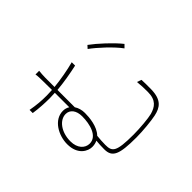

<svg xmlns="http://www.w3.org/2000/svg" viewBox="-166 -1041 1333 1333"><g transform="rotate(-45 500.0 -374.5)"><path d="M709 -667 690 -646C743 -608 831 -527 874 -468L896 -490C850 -548 764 -627 709 -667ZM236 -171C191 -171 152 -209 152 -277C152 -369 204 -435 263 -435C305 -435 333 -399 333 -342C333 -265 309 -171 236 -171ZM363 -345C363 -375 355 -402 341 -423V-593C410 -599 483 -612 547 -626V-659C483 -642 410 -629 341 -622V-713C341 -726 343 -763 345 -777H309C312 -763 313 -729 313 -713L314 -620L261 -618C208 -618 169 -621 106 -632V-601C157 -593 217 -590 262 -590L314 -592V-450C300 -459 283 -464 265 -464C176 -464 122 -365 122 -279C122 -174 192 -142 232 -142C252 -142 268 -146 283 -153C280 -126 279 -100 279 -72C279 7 327 28 495 28C559 28 650 19 692 10C758 -4 801 -34 804 -132C805 -173 804 -202 803 -230L770 -242C774 -208 775 -179 775 -139C775 -58 734 -32 682 -17C648 -8 558 0 496 0C324 0 306 -21 306 -89C306 -111 308 -148 311 -173C356 -218 363 -301 363 -345Z"/></g></svg>

Font: Harano Aji Gothic KR ExtraLight
Style: Regular
Weight: 250
Foundry: Masamichi Hosoda
Version: HaranoAjiGothicKR-ExtraLight version 20220220;ttx 4.29.1